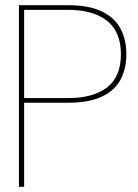

<svg xmlns="http://www.w3.org/2000/svg" viewBox="-20 -720 531 740"><path d="M53 0V-700H241Q323 -700 372.5 -676Q422 -652 444.5 -609.5Q467 -567 467 -511Q467 -455 444.5 -413Q422 -371 372.5 -347.5Q323 -324 241 -324H73V0ZM73 -342H243Q339 -342 392.5 -383Q446 -424 446 -511Q446 -598 392.5 -640Q339 -682 243 -682H73Z"/></svg>

Font: DM Sans 36pt Thin
Style: Regular
Weight: 250
Designer: Colophon Foundry, Jonny Pinhorn
Foundry: Colophon Foundry
Version: Version 4.004;gftools[0.9.30]